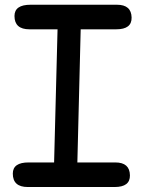

<svg xmlns="http://www.w3.org/2000/svg" viewBox="-20 -749 586 790"><path d="M105.5 -729.5Q39.6 -729.5 39.6 -683.1Q39.6 -628.4 101.1 -628.4H216.8L202.6 -80.6H98.6Q32.7 -81.1 32.7 -34.7Q32.7 20.5 94.2 20.5H451.7Q515.6 20.5 514.6 -27.8Q513.7 -80.6 454.6 -80.6H298.3L312 -628.4H458.5Q522.5 -628.4 521.5 -676.8Q520.5 -729.5 461.4 -729.5Z"/></svg>

Font: Comic Relief
Style: Regular
Weight: 400
Designer: Jeff Davis
Foundry: Loudifier
Version: Version 1.200; ttfautohint (v1.8.4.7-5d5b)